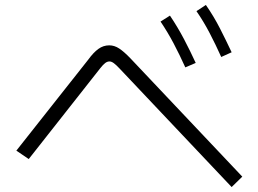

<svg xmlns="http://www.w3.org/2000/svg" viewBox="-20 -800 1040 775"><path d="M958 -87 915 -45 463 -523Q449 -538 439.5 -545Q430 -552 422 -552Q413 -552 404.5 -545.5Q396 -539 385 -525L96 -158L46 -192L336 -559Q357 -588 377 -602.5Q397 -617 421 -617Q442 -617 461.5 -604Q481 -591 506 -565ZM873 -570Q850 -621 826 -667Q802 -713 773 -755L811 -780Q843 -734 868 -685Q893 -636 915 -589ZM728 -528Q705 -579 681 -624.5Q657 -670 628 -713L666 -737Q697 -691 722.5 -642.5Q748 -594 770 -546Z"/></svg>

Font: Murecho Thin Light
Style: Regular
Weight: 300
Version: Version 1.010